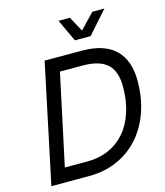

<svg xmlns="http://www.w3.org/2000/svg" viewBox="-131 -1010 953 1108"><g transform="rotate(-15 346.0 -455.5)"><path d="M37 0 187 -710H407Q542 -710 608.5 -646Q675 -582 675 -460Q675 -358 645.5 -273.5Q616 -189 561.5 -128Q507 -67 431 -33.5Q355 0 263 0ZM140 -84H276Q344 -84 401 -108.5Q458 -133 499 -180Q540 -227 562.5 -295Q585 -363 585 -450Q585 -540 538.5 -583Q492 -626 390 -626H256ZM386 -778 324 -911H392L446 -811H430L526 -911H598L480 -778Z"/></g></svg>

Font: Geist
Style: Italic
Weight: 400
Italic angle: -12°
Designer: Basement.studio, Andrés Briganti, Mateo Zaragoza
Foundry: Basement.studio, Vercel, Andrés Briganti, Guido Ferreyra, Mateo Zaragoza
Version: Version 1.500